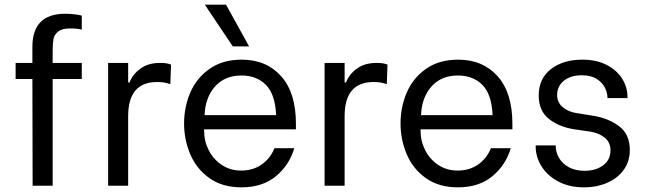

<svg xmlns="http://www.w3.org/2000/svg" viewBox="-20 -797 2767 824"><path d="M206 -582V-527H331V-458H206V0H120L119 -458H47V-527H119V-596Q119 -738 260 -738Q280 -738 300.5 -735.5Q321 -733 331 -730V-670Q309 -675 281 -675Q246 -675 229.5 -661.5Q213 -648 209.5 -629.5Q206 -611 206 -582Z M444 -527H530V-443H536Q549 -478 582.5 -502.5Q616 -527 667 -527Q683 -527 692.5 -525.5Q702 -524 714 -520L711 -436Q695 -441 683.5 -443Q672 -445 654 -445Q530 -445 530 -298V0H444Z M770 -267Q770 -338 797 -400.5Q824 -463 880 -502Q936 -541 1017 -541Q1123 -541 1186.5 -470Q1250 -399 1250 -266V-242H856V-235Q856 -191 876 -152Q896 -113 932 -89Q968 -65 1015 -65Q1066 -65 1103 -91Q1140 -117 1158 -161H1243Q1222 -89 1164.5 -41Q1107 7 1016 7Q935 7 879.5 -32Q824 -71 797 -134Q770 -197 770 -267ZM1165 -303Q1161 -393 1121 -433Q1081 -473 1016 -473Q945 -473 903 -426Q861 -379 858 -303ZM859 -777H950L1049 -598H979Z M1373 -527H1459V-443H1465Q1478 -478 1511.5 -502.5Q1545 -527 1596 -527Q1612 -527 1621.5 -525.5Q1631 -524 1643 -520L1640 -436Q1624 -441 1612.5 -443Q1601 -445 1583 -445Q1459 -445 1459 -298V0H1373Z M1699 -267Q1699 -338 1726 -400.5Q1753 -463 1809 -502Q1865 -541 1946 -541Q2052 -541 2115.5 -470Q2179 -399 2179 -266V-242H1785V-235Q1785 -191 1805 -152Q1825 -113 1861 -89Q1897 -65 1944 -65Q1995 -65 2032 -91Q2069 -117 2087 -161H2172Q2151 -89 2093.5 -41Q2036 7 1945 7Q1864 7 1808.5 -32Q1753 -71 1726 -134Q1699 -197 1699 -267ZM2094 -303Q2090 -393 2050 -433Q2010 -473 1945 -473Q1874 -473 1832 -426Q1790 -379 1787 -303Z M2279 -168V-173H2365V-169Q2365 -144 2379 -119.5Q2393 -95 2421 -79.5Q2449 -64 2489 -64Q2537 -64 2568.5 -87.5Q2600 -111 2600 -152Q2600 -186 2575.5 -206Q2551 -226 2514 -232L2445 -242Q2380 -252 2336 -286.5Q2292 -321 2292 -387Q2292 -460 2344.5 -500.5Q2397 -541 2479 -541Q2540 -541 2583.5 -518.5Q2627 -496 2650 -459.5Q2673 -423 2673 -380V-376H2587V-378Q2587 -398 2576.5 -420Q2566 -442 2541 -458Q2516 -474 2477 -474Q2429 -474 2400 -450.5Q2371 -427 2371 -389Q2371 -358 2394 -338Q2417 -318 2452 -312L2527 -300Q2593 -289 2638 -254.5Q2683 -220 2683 -153Q2683 -105 2657.5 -69Q2632 -33 2587 -13Q2542 7 2486 7Q2422 7 2375 -18.5Q2328 -44 2303.5 -84Q2279 -124 2279 -168Z"/></svg>

Font: Be Vietnam
Style: Regular
Weight: 400
Designer: Gabriel Lam
Foundry: TypeRant
Version: Version 4.000